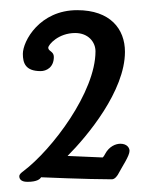

<svg xmlns="http://www.w3.org/2000/svg" viewBox="-20 -856 300 378"><path d="M187 -553C184 -547 182 -546 182 -546L113 -549C152 -588 226 -677 226 -754C226 -799 197 -836 132 -836C58 -836 25 -775 25 -750C25 -732 30 -716 60 -716C71 -716 86 -723 86 -744C86 -755 75 -755 75 -762C75 -768 95 -791 128 -791C154 -791 168 -773 168 -755C168 -675 83 -562 26 -519C22 -516 18 -513 18 -509C18 -505 20 -498 34 -498C54 -498 59 -504 61 -507C61 -507 151 -503 200 -503C206 -503 210 -509 212 -512C221 -529 235 -549 235 -559C235 -565 230 -573 217 -573C208 -573 195 -568 187 -553Z"/></svg>

Font: Life Savers
Style: Bold
Weight: 700
Designer: Pablo Impallari, Rodrigo Fuenzalida, Brenda Gallo
Foundry: Pablo Impallari, Rodrigo Fuenzalida, Brenda Gallo
Version: Version 3.000